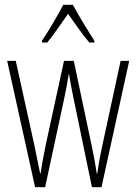

<svg xmlns="http://www.w3.org/2000/svg" viewBox="-20 -784 571 804"><path d="M285 -764H245C222 -720 180 -648 156 -614V-606H178C204 -637 239 -690 265 -726C293 -687 326 -638 354 -606H375V-614C359 -638 310 -717 285 -764ZM287 -377 365 0H405L521 -529H485L406 -163C398 -125 395 -109 387 -57H385C379 -100 371 -142 363 -178L289 -529H248L173 -184C164 -141 154 -88 150 -58H148C140 -98 132 -138 123 -180L46 -529H10L127 0H169L250 -377C257 -409 263 -443 268 -474H269C274 -443 280 -410 287 -377Z"/></svg>

Font: Noto Sans Lao UI ExtCond ExtLt
Style: Regular
Weight: 200
Width: 2
Designer: Monotype Design Team
Foundry: Monotype Imaging Inc.
Version: Version 2.000